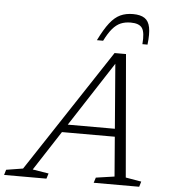

<svg xmlns="http://www.w3.org/2000/svg" viewBox="-124 -975 920 1030"><g transform="rotate(5 336.0 -460.0)"><path d="M206.5 -256 220.5 -298.5H541L527.5 -256ZM588 -43 672.5 -28.5 664 0H419L428 -28.5L527.5 -43L477.5 -664.5H491L87 -42.5L173.5 -28.5L164.5 0H-63.5L-55 -28.5L35 -43L470 -703H531.5ZM542.5 -873.5Q512 -873.5 488.5 -863.5Q465 -853.5 444.5 -829.5Q424 -805.5 403 -763.5H369.5Q399.5 -824.5 426.2 -858.5Q453 -892.5 482.5 -906.2Q512 -920 550.5 -920Q591 -920 613.2 -905.2Q635.5 -890.5 642.2 -856.2Q649 -822 642 -763.5H614.5Q620 -827 604 -850.2Q588 -873.5 542.5 -873.5Z"/></g></svg>

Font: Newsreader 9pt Light
Style: Italic
Weight: 300
Italic angle: -17°
Designer: Hugues Gentile
Foundry: Production Type
Version: Version 1.003